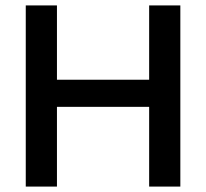

<svg xmlns="http://www.w3.org/2000/svg" viewBox="-20 -688 760 708"><path d="M530 0V-294H190V0H75V-668H190V-394H530V-668H645V0Z"/></svg>

Font: Gantari SemiBold
Style: Regular
Weight: 600
Designer: Anugrah Pasau
Foundry: Lafontype
Version: Version 1.000; ttfautohint (v1.8.4)